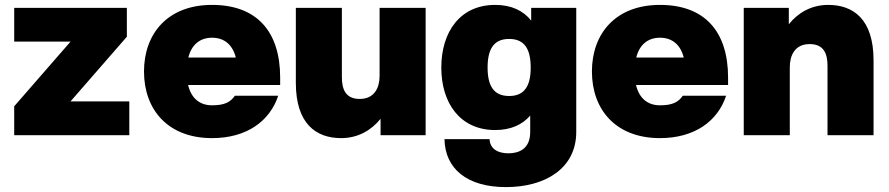

<svg xmlns="http://www.w3.org/2000/svg" viewBox="-20 -552 3629 784"><path d="M38 0H508V-138H268L498 -402V-520H38V-382H268L38 -118Z M846 12C988 12 1082 -58 1116 -161H939C921 -135 897 -122 846 -122C795 -122 761 -151 748 -205H1124V-235C1124 -424 1028 -532 846 -532C664 -532 568 -414 568 -260C568 -106 664 12 846 12ZM749 -317C762 -369 796 -398 846 -398C896 -398 930 -369 943 -317Z M1376 -238V-520H1188V-214C1188 -46 1271 12 1373 12C1444 12 1498 -22 1534 -67V0H1718V-520H1530V-242C1530 -194 1509 -148 1449 -148C1389 -148 1376 -190 1376 -238Z M2046 212C2206 212 2333 136 2333 -13V-520H2149V-468C2117 -508 2069 -532 2002 -532C1858 -532 1782 -421 1782 -276C1782 -132 1858 -21 2002 -21C2066 -21 2113 -43 2145 -80V-13C2145 57 2098 74 2056 74C2014 74 1981 57 1979 16H1795C1797 136 1886 212 2046 212ZM1971 -276C1971 -350 1995 -393 2059 -393C2123 -393 2147 -350 2147 -276C2147 -203 2123 -160 2059 -160C1995 -160 1971 -203 1971 -276Z M2675 12C2817 12 2911 -58 2945 -161H2768C2750 -135 2726 -122 2675 -122C2624 -122 2590 -151 2577 -205H2953V-235C2953 -424 2857 -532 2675 -532C2493 -532 2397 -414 2397 -260C2397 -106 2493 12 2675 12ZM2578 -317C2591 -369 2625 -398 2675 -398C2725 -398 2759 -369 2772 -317Z M3359 -282V0H3547V-306C3547 -474 3464 -532 3362 -532C3291 -532 3237 -498 3201 -453V-520H3017V0H3205V-278C3205 -326 3226 -372 3286 -372C3346 -372 3359 -330 3359 -282Z"/></svg>

Font: Aspekta 900
Style: Regular
Weight: 900
Designer: Ivo Dolenc
Version: Version 2.000